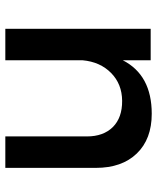

<svg xmlns="http://www.w3.org/2000/svg" viewBox="44 -620 576 703"><g transform="rotate(90 331.5 -268.0)"><path d="M85 0V-532.2H200.2V-430.2Q254.4 -536.1 396 -536.1Q488.8 -536.1 541.5 -481.4Q594.2 -426.8 594.2 -331.1V0H479V-298.8Q479 -358.9 444.8 -393.6Q410.2 -428.2 348.6 -427.7Q287.1 -427.2 246.6 -387.2Q206.1 -347.2 200.2 -283.2V0Z"/></g></svg>

Font: TruenoRg
Style: Book
Weight: 400
Designer: Julieta Ulanovsky
Foundry: Julieta Ulanovsky
Version: Version 3.001b